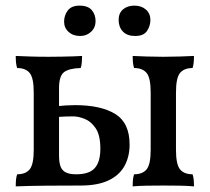

<svg xmlns="http://www.w3.org/2000/svg" viewBox="-20 -660 746 683"><path d="M36 3Q36 -11 37 -21Q38 -31 41 -40Q71 -40 85.5 -57.5Q100 -75 100 -127V-331Q100 -383 85.5 -400.5Q71 -418 41 -418Q38 -427 37 -437.5Q36 -448 36 -461Q58 -460 87.5 -459Q117 -458 153 -458Q177 -458 199 -458.5Q221 -459 240 -459.5Q259 -460 272 -461Q272 -450 271 -438Q270 -426 267 -418Q226 -417 208 -403.5Q190 -390 190 -346V-107Q190 -82 195.5 -67.5Q201 -53 214.5 -46.5Q228 -40 251 -40Q298 -40 317.5 -62.5Q337 -85 337 -131Q337 -179 320.5 -203.5Q304 -228 281.5 -237Q259 -246 240 -246Q233 -246 213.5 -245.5Q194 -245 180 -243V-282Q197 -284 214.5 -285Q232 -286 247 -286Q339 -286 390 -254.5Q441 -223 441 -146Q441 -102 422.5 -69Q404 -36 365.5 -18Q327 0 267 0Q211 0 147 0.5Q83 1 36 3ZM452 3Q452 -11 453 -21Q454 -31 457 -40Q487 -40 501.5 -57.5Q516 -75 516 -127V-331Q516 -383 501.5 -400.5Q487 -418 457 -418Q454 -427 453 -437.5Q452 -448 452 -461Q474 -460 502 -459Q530 -458 561 -458Q592 -458 620 -459Q648 -460 670 -461Q670 -448 669 -437.5Q668 -427 665 -418Q635 -418 620.5 -400.5Q606 -383 606 -331V-127Q606 -75 620.5 -57.5Q635 -40 665 -40Q668 -31 669 -21Q670 -11 670 3Q648 1 620 0.5Q592 0 561 0Q530 0 502 0.5Q474 1 452 3ZM461 -532Q432 -532 417 -548Q402 -564 402 -589Q402 -613 417.5 -626.5Q433 -640 458 -640Q483 -640 499 -626Q515 -612 515 -589Q515 -568 503 -550Q491 -532 461 -532ZM265 -532Q240 -532 224 -546.5Q208 -561 208 -583Q208 -605 221 -622.5Q234 -640 263 -640Q293 -640 306.5 -624Q320 -608 320 -585Q320 -562 304 -547Q288 -532 265 -532Z"/></svg>

Font: Vollkorn
Style: Regular
Weight: 400
Designer: Friedrich Althausen
Foundry: Friedrich Althausen
Version: Version 5.001